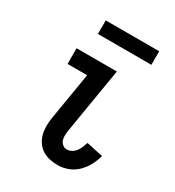

<svg xmlns="http://www.w3.org/2000/svg" viewBox="-175 -822 851 933"><g transform="rotate(30 250.0 -355.0)"><path d="M292 8Q269 8 246 3Q223 -2 204.5 -14Q186 -26 173.5 -44.5Q161 -63 155.5 -84.5Q150 -106 150 -130Q150 -154 154 -177L198 -442H88V-530H314L253 -163Q251 -149 250.5 -135Q250 -121 254 -109Q258 -97 268.5 -88.5Q279 -80 292 -80Q306 -80 319 -87.5Q332 -95 340.5 -106.5Q349 -118 354.5 -131.5Q360 -145 364 -158L457 -138Q449 -109 435 -82.5Q421 -56 399 -34.5Q377 -13 348.5 -2.5Q320 8 292 8ZM143 -642V-718H443V-642Z"/></g></svg>

Font: Iosevka Slab Semibold
Style: Italic
Weight: 600
Italic angle: -9°
Monospace: yes
Designer: Belleve Invis
Foundry: Belleve Invis
Version: Version 11.1.1; ttfautohint (v1.8.3)